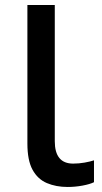

<svg xmlns="http://www.w3.org/2000/svg" viewBox="-20 -734 404 764"><path d="M249 10Q203 10 166.5 -5.5Q130 -21 109.5 -58.5Q89 -96 89 -163V-714H198V-172Q198 -83 271 -83Q294 -83 316.5 -87Q339 -91 354 -96V-9Q338 -1 308.5 4.5Q279 10 249 10Z"/></svg>

Font: Noto Sans Medium
Style: Regular
Weight: 500
Designer: Monotype Design Team
Foundry: Monotype Imaging Inc.
Version: Version 2.007